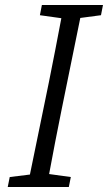

<svg xmlns="http://www.w3.org/2000/svg" viewBox="-20 -750 433 770"><path d="M140 -689 148 -730H393L385 -689L302 -678L227 -310Q214 -246 201.5 -181.5Q189 -117 177 -52L264 -40L256 0H11L19 -40L100 -50L176 -420Q189 -485 201.5 -549Q214 -613 226 -677Z"/></svg>

Font: Source Serif Pro
Style: Italic
Weight: 400
Italic angle: -12°
Designer: Frank Grießhammer
Foundry: Adobe Systems Incorporated
Version: Version 3.001;hotconv 1.0.111;makeotfexe 2.5.65597